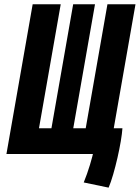

<svg xmlns="http://www.w3.org/2000/svg" viewBox="-20 -713 647 889"><path d="M356 0 477.5 -693.4H607.4L485.8 0ZM482.9 155.8 367.7 131.8Q383.8 92.3 396.2 51.3Q408.7 10.3 415.5 -22.5L453.1 0H72.8L93.8 -119.1H546.9Q545.4 -95.7 539.3 -59.3Q533.2 -22.9 523.9 17.6Q514.6 58.1 503.9 95Q493.2 131.8 482.9 155.8ZM9.8 0 131.3 -693.4H261.2L139.6 0ZM197.3 0 318.8 -693.4H419.9L298.3 0Z"/></svg>

Font: Cascadia Mono NF
Style: Italic
Weight: 400
Italic angle: -10°
Monospace: yes
Designer: Aaron Bell
Foundry: Saja Typeworks
Version: Version 2404.023